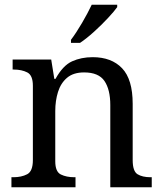

<svg xmlns="http://www.w3.org/2000/svg" viewBox="-20 -786 685 806"><path d="M28 0V-42H36Q70 -42 94 -54.5Q118 -67 118 -114V-426Q118 -470 94.5 -482Q71 -494 38 -494H33V-536H195L208 -455H213Q244 -511 282.5 -528.5Q321 -546 369 -546Q448 -546 492.5 -499.5Q537 -453 537 -350V-114Q537 -67 557.5 -54.5Q578 -42 612 -42H617V0H443V-345Q443 -410 418.5 -446Q394 -482 333 -482Q288 -482 261.5 -459.5Q235 -437 223.5 -400Q212 -363 212 -320V-109Q212 -65 235.5 -53.5Q259 -42 292 -42H297V0ZM278 -619Q300 -648 324.5 -690Q349 -732 365 -766H472V-756Q460 -739 433 -710Q406 -681 374.5 -652.5Q343 -624 316 -606H278Z"/></svg>

Font: Noto Serif Oriya
Style: Regular
Weight: 400
Designer: David Williams
Foundry: Google LLC, David Williams
Version: Version 1.051; ttfautohint (v1.8.4.7-5d5b)